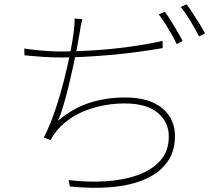

<svg xmlns="http://www.w3.org/2000/svg" viewBox="-20 -847 1040 902"><path d="M367 -757Q363 -744 359.5 -725Q356 -706 354 -691Q350 -667 342.5 -627Q335 -587 324.5 -538.5Q314 -490 302 -441Q290 -392 277.5 -350Q265 -308 253 -280Q323 -339 400.5 -364Q478 -389 567 -389Q646 -389 698 -365.5Q750 -342 776 -301Q802 -260 802 -207Q802 -135 765 -84.5Q728 -34 661.5 -5Q595 24 505 32Q415 40 308 29L302 -1Q393 10 477.5 4.5Q562 -1 628.5 -25Q695 -49 734 -93.5Q773 -138 773 -206Q773 -274 720.5 -317.5Q668 -361 566 -361Q474 -361 390 -330.5Q306 -300 251 -238Q241 -226 233 -214.5Q225 -203 217 -189L186 -201Q215 -258 239 -329Q263 -400 281 -471.5Q299 -543 310.5 -602Q322 -661 326 -695Q328 -712 329.5 -728Q331 -744 330 -760ZM94 -619Q125 -614 174 -609.5Q223 -605 266 -605Q330 -605 413 -610Q496 -615 582.5 -626.5Q669 -638 744 -655V-621Q686 -611 622.5 -602.5Q559 -594 495.5 -588.5Q432 -583 373.5 -580Q315 -577 267 -577Q222 -577 179.5 -580Q137 -583 95 -587ZM754 -792Q767 -775 782 -751Q797 -727 812 -701.5Q827 -676 838 -654L810 -640Q801 -660 786.5 -685.5Q772 -711 756 -736Q740 -761 726 -779ZM856 -827Q870 -809 886 -784.5Q902 -760 917.5 -735Q933 -710 943 -690L915 -676Q898 -710 875 -748Q852 -786 829 -814Z"/></svg>

Font: Noto Sans TC
Style: Regular
Weight: 100
Designer: Ryoko NISHIZUKA 西塚涼子 (kana, bopomofo & ideographs); Paul D. Hunt (Latin, Greek & Cyrillic); Sandoll Communications 산돌커뮤니
Foundry: Adobe
Version: Version 2.004;hotconv 1.0.118;makeotfexe 2.5.65603